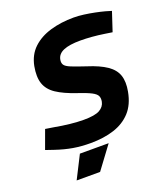

<svg xmlns="http://www.w3.org/2000/svg" viewBox="-159 -820 969 1116"><g transform="rotate(-20 325.5 -262.0)"><path d="M273 10Q215 10 165 1.5Q115 -7 59 -26L9 -43L51 -158L102 -150Q150 -141 196.5 -136Q243 -131 281 -131Q350 -131 379.5 -147.5Q409 -164 415 -194Q419 -214 412.5 -229Q406 -244 379 -258Q352 -272 295 -291Q221 -316 177.5 -345Q134 -374 119.5 -416.5Q105 -459 117 -523Q130 -589 173.5 -630Q217 -671 283 -690.5Q349 -710 428 -710Q457 -710 490.5 -705.5Q524 -701 556 -694.5Q588 -688 614 -681L651 -670L612 -552L566 -559Q527 -565 489.5 -568Q452 -571 419 -571Q351 -571 314.5 -555.5Q278 -540 272 -507Q268 -487 276.5 -474Q285 -461 314.5 -449Q344 -437 404 -417Q477 -394 519.5 -365Q562 -336 575.5 -295.5Q589 -255 578 -197Q564 -121 522.5 -76Q481 -31 417.5 -10.5Q354 10 273 10ZM121 186 192 46H370L266 186Z"/></g></svg>

Font: REM SemiBold
Style: Italic
Weight: 600
Italic angle: -11°
Designer: Octavio Pardo
Foundry: Ashler Design
Version: Version 1.005;gftools[0.9.28]